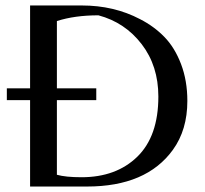

<svg xmlns="http://www.w3.org/2000/svg" viewBox="-20 -682 748 702"><path d="M90 0V-316H5V-359H90V-662H279Q397 -662 492 -612Q543 -586 581 -547Q619 -508 642 -447.5Q665 -387 665 -313Q665 -207 612 -134Q515 0 298 0ZM278 -34Q405 -34 482 -109Q559 -184 559 -329Q559 -441 498 -520.5Q437 -600 340 -626Q253 -626 188 -605V-359H332V-316H188V-43Q220 -34 278 -34Z"/></svg>

Font: Belleza
Style: Regular
Weight: 400
Designer: Eduardo Rodriguez Tunni
Foundry: Eduardo Rodriguez Tunni
Version: Version 1.001